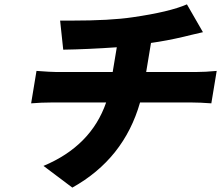

<svg xmlns="http://www.w3.org/2000/svg" viewBox="-20 -793 1010 877"><path d="M146.7 -469.1Q213.8 -464.1 236.9 -464.1H494.7L513.5 -577.1Q378.6 -567.8 268.8 -566.1L254.6 -698.9H306.8Q484 -698.9 585.2 -714.1Q753.9 -738.3 833.8 -773.1L907 -646Q883.9 -641 854.2 -633.7Q824.6 -626.4 818.5 -625Q741.5 -606.9 669.7 -596.9L647.7 -464.1H875.7Q917.6 -464.1 969.8 -469.1L945.3 -321Q892.8 -324.9 855.8 -324.9H619.7Q546.2 -67.5 310.4 63.9L178.6 -35.2Q396 -126.1 464.8 -324.9H214.8Q170.5 -324.9 122.2 -321Z"/></svg>

Font: Karasuma Gothic
Style: Italic
Weight: 900
Italic angle: -9.39999°
Designer: Rasmus Andersson / Ryoko Nishizuka
Foundry: Genbu
Version: Version 1.00